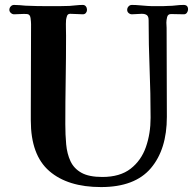

<svg xmlns="http://www.w3.org/2000/svg" viewBox="-20 -753 796 779"><path d="M743 -715Q743 -708 738.5 -701.5Q734 -695 726 -695Q713 -695 700 -695.5Q687 -696 674 -696Q661 -696 658 -683.5Q655 -671 655 -661Q655 -656 655.5 -650.5Q656 -645 656 -640Q656 -549 656.5 -459Q657 -369 657 -279Q657 -147 592 -70.5Q527 6 390 6Q255 6 180 -59Q105 -124 105 -264V-309Q105 -395 105.5 -481.5Q106 -568 106 -655Q106 -664 104 -679.5Q102 -695 90 -696Q77 -697 63.5 -696Q50 -695 37 -695Q30 -695 24 -700.5Q18 -706 18 -713Q18 -721 23.5 -727Q29 -733 37 -733Q49 -733 60.5 -732Q72 -731 83 -730Q106 -729 129 -728.5Q152 -728 174 -728Q197 -728 218.5 -728Q240 -728 262 -729Q276 -730 289.5 -731.5Q303 -733 316 -733Q324 -733 328.5 -727Q333 -721 333 -713Q333 -706 328.5 -700.5Q324 -695 316 -695Q303 -695 290.5 -696Q278 -697 265 -697Q255 -697 252 -688.5Q249 -680 248 -672Q247 -656 247.5 -640Q248 -624 248 -608Q248 -518 246.5 -428.5Q245 -339 245 -249Q245 -206 248.5 -167.5Q252 -129 266 -99Q280 -69 310.5 -52Q341 -35 395 -35Q467 -35 510 -68.5Q553 -102 572 -156.5Q591 -211 591 -275Q591 -374 587 -473Q583 -572 583 -671Q583 -686 576 -691.5Q569 -697 555 -697Q545 -697 535.5 -696Q526 -695 515 -695Q508 -695 502 -700Q496 -705 496 -713Q496 -721 501.5 -727Q507 -733 515 -733Q531 -733 546 -731.5Q561 -730 577 -729Q587 -728 597 -728Q607 -728 617 -728Q628 -728 639.5 -728Q651 -728 662 -729Q678 -729 693.5 -731Q709 -733 725 -733Q743 -733 743 -715Z"/></svg>

Font: Kaisei Decol
Style: Bold
Weight: 700
Designer: Font-Kai, 金井和夫
Foundry: KAZUO KANAI
Version: Version 5.003